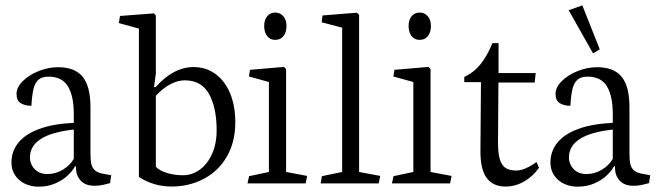

<svg xmlns="http://www.w3.org/2000/svg" viewBox="-20 -682 2445 714"><path d="M258.8 -63.5H262.7V-56.6Q262.7 -29.8 280 -10.5Q297.4 8.8 331.1 8.8Q344.2 8.8 354.5 7.1Q364.7 5.4 379.4 1.5L389.2 -1L393.6 -30.3L365.2 -35.6Q343.8 -39.1 333.3 -48.3Q322.8 -57.6 319.6 -72.3Q316.4 -86.9 316.4 -112.3V-283.7Q316.4 -360.4 287.6 -396.2Q258.8 -432.1 195.8 -432.1Q160.6 -432.1 124.5 -418Q88.4 -403.8 64.9 -380.6Q41.5 -357.4 41.5 -332.5Q41.5 -307.6 57.6 -298.1Q73.7 -288.6 96.7 -288.6Q99.1 -328.6 104.5 -351.1Q109.9 -373.5 122.8 -385.3Q135.7 -397 160.6 -397Q210.9 -397 232.7 -360.8Q254.4 -324.7 254.4 -257.8V-225.1Q177.7 -221.7 125.7 -202.4Q73.7 -183.1 48.1 -151.1Q22.5 -119.1 22.5 -77.6Q22.5 -50.3 36.4 -29.8Q50.3 -9.3 73.2 1.5Q96.2 12.2 123 12.2Q158.2 12.2 186.3 -0.2Q214.4 -12.7 232.4 -30Q250.5 -47.4 258.8 -63.5ZM254.4 -91.3Q241.2 -67.9 214.4 -51.3Q187.5 -34.7 155.3 -34.7Q135.7 -34.7 121.1 -43.5Q106.4 -52.2 98.9 -66.7Q91.3 -81.1 91.3 -96.2Q91.3 -182.6 254.4 -200.2Z M496.6 -23.9Q551.8 11.7 618.2 11.7Q682.6 11.7 736.8 -16.4Q791 -44.4 823 -98.6Q855 -152.8 855 -227.5Q855 -288.6 835.7 -335Q816.4 -381.3 781.2 -407Q746.1 -432.6 699.7 -432.6Q625 -432.6 558.6 -357.9H552.7L559.6 -408.7V-624.5L552.2 -632.3L426.3 -622.6L421.9 -596.2L496.6 -575.7ZM667 -383.3Q729 -383.3 757.3 -332.5Q785.6 -281.7 785.6 -198.2Q785.6 -146 767.8 -107.9Q750 -69.8 721.4 -50Q692.9 -30.3 661.1 -30.3Q628.9 -30.3 601.6 -38.6Q574.2 -46.9 559.6 -61.5V-326.2Q587.4 -355.5 614.7 -369.4Q642.1 -383.3 667 -383.3Z M1045.4 -585.4Q1045.4 -607.9 1033.7 -621.6Q1022 -635.3 1003.4 -635.3Q984.9 -635.3 973.6 -621.6Q962.4 -607.9 962.4 -585.4Q962.4 -562.5 973.4 -548.1Q984.4 -533.7 1003.4 -533.7Q1022.9 -533.7 1034.2 -547.9Q1045.4 -562 1045.4 -585.4ZM1116.7 0 1122.1 -27.8 1043.9 -42.5V-425.3L1036.1 -433.1L909.7 -422.4L905.8 -397.5L980 -377V-42.5L906.2 -26.9L900.4 0Z M1388.2 0 1394 -27.8 1315.4 -42.5V-627L1307.1 -634.8L1179.2 -624.5L1176.3 -599.1L1252.4 -579.1V-42.5L1177.2 -26.9L1172.4 0Z M1582.5 -585.4Q1582.5 -607.9 1570.8 -621.6Q1559.1 -635.3 1540.5 -635.3Q1522 -635.3 1510.7 -621.6Q1499.5 -607.9 1499.5 -585.4Q1499.5 -562.5 1510.5 -548.1Q1521.5 -533.7 1540.5 -533.7Q1560.1 -533.7 1571.3 -547.9Q1582.5 -562 1582.5 -585.4ZM1653.8 0 1659.2 -27.8 1581.1 -42.5V-425.3L1573.2 -433.1L1446.8 -422.4L1442.9 -397.5L1517.1 -377V-42.5L1443.4 -26.9L1437.5 0Z M1766.6 -122.6Q1766.1 -52.2 1789.8 -20.3Q1813.5 11.7 1859.9 11.7Q1896 11.7 1929 -7.1Q1961.9 -25.9 1984.4 -58.1L1975.1 -79.6Q1975.1 -79.1 1962.2 -70.6Q1949.2 -62 1932.4 -54.9Q1915.5 -47.9 1899.4 -47.9Q1875.5 -47.9 1860.8 -56.9Q1846.2 -65.9 1839.1 -88.4Q1832 -110.8 1832 -151.4L1833.5 -375H1968.3L1972.2 -410.2H1834V-521.5H1811Q1792 -474.1 1766.8 -443.1Q1741.7 -412.1 1706.5 -396V-376.5H1768.6Z M2185.5 -483.4 2210.4 -498.5 2145.5 -662.1 2094.7 -644ZM2263.2 -63.5H2267.1V-56.6Q2267.1 -29.8 2284.4 -10.5Q2301.8 8.8 2335.4 8.8Q2348.6 8.8 2358.9 7.1Q2369.1 5.4 2383.8 1.5L2393.6 -1L2397.9 -30.3L2369.6 -35.6Q2348.1 -39.1 2337.6 -48.3Q2327.1 -57.6 2324 -72.3Q2320.8 -86.9 2320.8 -112.3V-283.7Q2320.8 -360.4 2292 -396.2Q2263.2 -432.1 2200.2 -432.1Q2165 -432.1 2128.9 -418Q2092.8 -403.8 2069.3 -380.6Q2045.9 -357.4 2045.9 -332.5Q2045.9 -307.6 2062 -298.1Q2078.1 -288.6 2101.1 -288.6Q2103.5 -328.6 2108.9 -351.1Q2114.3 -373.5 2127.2 -385.3Q2140.1 -397 2165 -397Q2215.3 -397 2237.1 -360.8Q2258.8 -324.7 2258.8 -257.8V-225.1Q2182.1 -221.7 2130.1 -202.4Q2078.1 -183.1 2052.5 -151.1Q2026.9 -119.1 2026.9 -77.6Q2026.9 -50.3 2040.8 -29.8Q2054.7 -9.3 2077.6 1.5Q2100.6 12.2 2127.4 12.2Q2162.6 12.2 2190.7 -0.2Q2218.8 -12.7 2236.8 -30Q2254.9 -47.4 2263.2 -63.5ZM2258.8 -91.3Q2245.6 -67.9 2218.8 -51.3Q2191.9 -34.7 2159.7 -34.7Q2140.1 -34.7 2125.5 -43.5Q2110.8 -52.2 2103.3 -66.7Q2095.7 -81.1 2095.7 -96.2Q2095.7 -182.6 2258.8 -200.2Z"/></svg>

Font: Neuton Light
Style: Regular
Weight: 300
Designer: Brian M Zick
Foundry: Brian M Zick
Version: Version 1.560